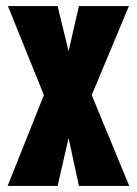

<svg xmlns="http://www.w3.org/2000/svg" viewBox="-20 -610 449 630"><path d="M239 -590H403L281 -298L404 0H239L205 -157L169 0H5L124 -298L6 -590H169L205 -442Z"/></svg>

Font: Khand Black
Style: Regular
Weight: 900
Designer: Sanchit Sawaria and Jyotish Sonowal (Devanagari), Satya Rajpurohit (Latin)
Foundry: Indian Type Foundry
Version: Version 2.000;PS 1.0;hotconv 1.0.79;makeotf.lib2.5.61930